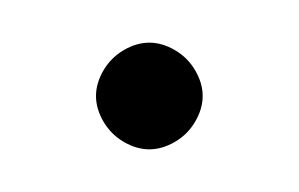

<svg xmlns="http://www.w3.org/2000/svg" viewBox="-20 -925 140 90"><path d="M25 -880Q25 -874 28.5 -868Q32 -862 38 -858.5Q44 -855 50 -855Q56 -855 62 -858.5Q68 -862 71.5 -868Q75 -874 75 -880Q75 -886 71.5 -892Q68 -898 62 -901.5Q56 -905 50 -905Q44 -905 38 -901.5Q32 -898 28.5 -892Q25 -886 25 -880Z"/></svg>

Font: Linefont ExtraLight
Style: Regular
Weight: 250
Monospace: yes
Version: Version 3.002;gftools[0.9.33]